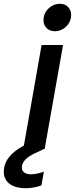

<svg xmlns="http://www.w3.org/2000/svg" viewBox="-101 -790 398 1020"><path d="M119 195Q100 202 78.5 206Q57 210 35 210Q11 210 -11.5 204.5Q-34 199 -51 186Q-68 173 -76 152.5Q-84 132 -79 102Q-74 70 -49.5 40.5Q-25 11 26 -17L120 -551H234L137 -3L138 -1H137V0H136L85 24Q50 41 35 56.5Q20 72 16 90Q12 111 24.5 123.5Q37 136 63 136Q93 136 132 122ZM191 -624Q160 -624 143 -645Q126 -666 131 -697Q136 -728 161 -749Q186 -770 217 -770Q247 -770 264 -749Q281 -728 276 -697Q271 -666 246 -645Q221 -624 191 -624Z"/></svg>

Font: SVN-Poppins Medium
Style: Italic
Weight: 500
Italic angle: -10°
Designer: Ninad Kale (Devanagari), Jonny Pinhorn (Latin)
Foundry: Indian Type Foundry
Version: Version 3.002 2017; ttfautohint (v1.8.3)